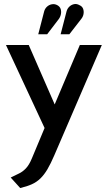

<svg xmlns="http://www.w3.org/2000/svg" viewBox="-20 -927 548 969"><path d="M276 -830Q285 -842 287.5 -856Q290 -870 286 -882Q282 -894 269 -901Q256 -908 242 -905.5Q228 -903 217.5 -893.5Q207 -884 203 -870L173 -754H218ZM389 -830Q399 -842 401.5 -856Q404 -870 399.5 -882.5Q395 -895 381 -901Q367 -909 353.5 -906Q340 -903 330 -893.5Q320 -884 316 -870L286 -754H330ZM383 -700 256 -400 125 -700H10L205 -281L141 -128Q127 -94 110 -76.5Q93 -59 74 -50.5Q55 -42 34 -31L82 22Q116 14 140.5 3Q165 -8 184 -26.5Q203 -45 219.5 -73Q236 -101 254 -143L494 -700Z"/></svg>

Font: Advent Pro
Style: Regular
Weight: 400
Designer: VivaRado, Andreas Kalpakidis
Foundry: VivaRado, Andreas Kalpakidis
Version: Version 3.000